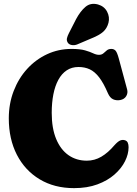

<svg xmlns="http://www.w3.org/2000/svg" viewBox="-20 -963 706 993"><path d="M645 -201.5Q645 -166 626.5 -129Q608 -92 572.2 -60.5Q536.5 -29 484 -9.5Q431.5 10 363 10Q261 10 185 -35.8Q109 -81.5 67.2 -162.8Q25.5 -244 25.5 -351Q25.5 -427 50.8 -492.5Q76 -558 120.5 -606.8Q165 -655.5 223.8 -682.8Q282.5 -710 350 -710Q394 -710 420 -702.5Q446 -695 462 -687.2Q478 -679.5 492 -679.5Q506 -679.5 514.8 -687.2Q523.5 -695 532.5 -702.5Q541.5 -710 556 -710Q569.5 -710 577.8 -700.8Q586 -691.5 594.5 -660L637.5 -500.5Q642.5 -482 632.8 -465.8Q623 -449.5 601.5 -445.5Q581.5 -442 565 -449.5Q548.5 -457 538 -481Q515.5 -533.5 492.8 -563Q470 -592.5 444.2 -604.5Q418.5 -616.5 386 -616.5Q351 -616.5 325 -599.2Q299 -582 281.8 -550.2Q264.5 -518.5 256 -475Q247.5 -431.5 247.5 -379.5Q247.5 -299.5 270.5 -244.2Q293.5 -189 334.2 -160.5Q375 -132 429 -132Q469 -132 504 -152.5Q539 -173 572 -212Q590 -232 602.5 -236.8Q615 -241.5 626.5 -237.5Q636.5 -234.5 640.8 -225Q645 -215.5 645 -201.5ZM373.5 -864Q395.5 -905 422 -927.5Q448.5 -950 486.5 -940Q519.5 -930.5 534 -902.5Q548.5 -874.5 541 -845Q533.5 -816.5 513.8 -798.8Q494 -781 454 -765L380 -733.5Q367 -728 353 -729.8Q339 -731.5 331.5 -741Q323.5 -752.5 326.2 -764.8Q329 -777 336 -790.5Z"/></svg>

Font: Fraunces 144pt S100 Black
Style: Regular
Weight: 900
Version: Version 1.000